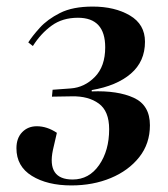

<svg xmlns="http://www.w3.org/2000/svg" viewBox="-20 -550 511 584"><path d="M197 14Q124 14 77 -15Q30 -44 30 -99Q30 -130 47.5 -148Q65 -166 92 -166Q123 -166 153 -146L141 -94Q122 -4 201 -4Q251 -4 281.5 -48Q312 -92 312 -157Q312 -212 280.5 -235Q249 -258 199 -257L138 -256L140 -277L195 -281Q237 -284 268.5 -316Q300 -348 300 -406Q300 -496 217 -496Q170 -496 137 -472Q104 -448 80 -410L66 -421Q78 -440 101 -465.5Q124 -491 162.5 -510.5Q201 -530 262 -530Q329 -530 375 -503Q421 -476 421 -423Q421 -363 378 -326Q335 -289 259 -276V-272Q338 -275 387 -252.5Q436 -230 436 -169Q436 -113 403.5 -72Q371 -31 317 -8.5Q263 14 197 14Z"/></svg>

Font: Literata 72pt SemiBold
Style: Italic
Weight: 600
Italic angle: -2°
Designer: Latin by Veronika Burian and Jose Scaglione. Greek by Irene Vlachou. Cyrillic by Vera Evstafieva
Foundry: TypeTogether
Version: Version 3.002